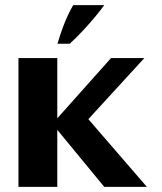

<svg xmlns="http://www.w3.org/2000/svg" viewBox="-20 -732 633 752"><path d="M52.3 0V-504.7H204.4V0ZM301.5 -238.4 194.4 -257.4 415 -504.7H545.4ZM388.4 0 174.6 -259.6 323.2 -268.6 555.3 0ZM204.9 -560.6Q216.1 -597.3 226.2 -624.8Q236.4 -652.3 246.5 -673.5Q256.7 -694.7 266.8 -711.9H388.3Q376.5 -695.4 356 -670.3Q335.5 -645.2 309.1 -616.6Q282.7 -588 253.2 -560.6Z"/></svg>

Font: Russolo 10pt ExtraLight
Style: Regular
Weight: 200
Designer: Micah Stupak-Hahn
Version: Version 1.000